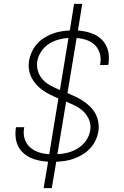

<svg xmlns="http://www.w3.org/2000/svg" viewBox="-20 -863 640 990"><path d="M205 107 228 -29Q204 -31 181 -35.5Q158 -40 137.5 -49.5Q117 -59 100.5 -74Q84 -89 74 -108.5Q64 -128 61 -151.5Q58 -175 61 -198L63 -207H105L104 -200Q99 -172 107.5 -146Q116 -120 135.5 -103Q155 -86 180.5 -77.5Q206 -69 234 -68L281 -355Q261 -364 240.5 -374Q220 -384 202 -396.5Q184 -409 169 -425Q154 -441 143.5 -461Q133 -481 129.5 -504Q126 -527 130 -551Q134 -574 144 -595.5Q154 -617 170 -635.5Q186 -654 206.5 -667Q227 -680 249 -688.5Q271 -697 294 -701Q317 -705 340 -706L362 -843H404L382 -706Q404 -704 426.5 -699Q449 -694 468.5 -684.5Q488 -675 503.5 -660Q519 -645 528.5 -625Q538 -605 540.5 -582.5Q543 -560 540 -537L538 -528H496L497 -535Q502 -562 494.5 -587.5Q487 -613 469.5 -630.5Q452 -648 427 -656.5Q402 -665 375 -667L328 -383Q350 -374 370.5 -364Q391 -354 410 -341.5Q429 -329 445.5 -312.5Q462 -296 472.5 -276Q483 -256 487 -232.5Q491 -209 487 -184Q483 -161 472.5 -139Q462 -117 445 -98.5Q428 -80 407 -67Q386 -54 363 -45.5Q340 -37 316.5 -33.5Q293 -30 270 -29L247 107ZM289 -399 333 -667Q307 -666 280.5 -658.5Q254 -651 230.5 -635.5Q207 -620 191.5 -596Q176 -572 172 -546Q168 -519 176.5 -494Q185 -469 202 -451Q219 -433 242 -421Q265 -409 289 -399ZM276 -68Q303 -69 330 -76Q357 -83 382 -98.5Q407 -114 424 -138.5Q441 -163 445 -190Q450 -218 440 -243.5Q430 -269 411.5 -287Q393 -305 369 -317Q345 -329 321 -339Z"/></svg>

Font: Iosevka XLt Ex Obl
Style: Regular
Weight: 200
Width: 7
Italic angle: -9°
Monospace: yes
Designer: Belleve Invis
Foundry: Belleve Invis
Version: Version 32.5.0; ttfautohint (v1.8.4)